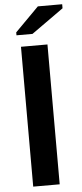

<svg xmlns="http://www.w3.org/2000/svg" viewBox="-61 -958 424 991"><g transform="rotate(-5 150.5 -462.5)"><path d="M69.8 0V-724.6H207V0ZM51.8 -785.6V-800.8L174.8 -924.8H300.8V-903.8L134.8 -785.6Z"/></g></svg>

Font: Arial
Style: Bold
Weight: 700
Designer: Steve Matteson
Foundry: Ascender Corporation
Version: Version 2.00.3